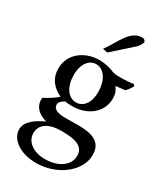

<svg xmlns="http://www.w3.org/2000/svg" viewBox="-228 -778 944 1108"><g transform="rotate(30 244.0 -224.0)"><path d="M246 -515 376 -631C386 -640 395 -655 402 -670C401 -681 393 -691 379 -691C298 -691 269 -597 214 -521ZM471 -434C450 -431 416 -428 397 -428C376 -428 355 -427 335 -432C302 -446 266 -455 230 -455C137 -455 47 -396 47 -294C47 -230 83 -185 140 -159C118 -139 88 -120 52 -101C52 -97 51 -92 51 -88C51 -46 80 -9 140 6C90 30 27 65 27 123C27 186 97 243 208 243C347 243 469 149 469 40C469 -44 408 -68 309 -68C286 -68 263 -67 240 -67H229C182 -67 143 -74 143 -110C143 -128 159 -138 177 -149C194 -146 209 -145 224 -145C320 -145 407 -202 407 -302C407 -330 398 -353 383 -371C404 -374 425 -376 444 -378C457 -389 470 -409 478 -423ZM224 -425C281 -425 315 -364 315 -290C315 -218 280 -175 233 -175C179 -175 143 -230 143 -307C143 -384 182 -425 224 -425ZM245 9C348 9 394 31 394 89C394 151 333 198 240 198C163 198 109 157 109 101C109 43 157 9 245 9Z"/></g></svg>

Font: Sibila
Style: Regular
Weight: 400
Designer: Stefan Peev
Foundry: Context Ltd
Version: Version 1.000